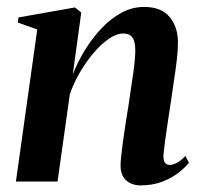

<svg xmlns="http://www.w3.org/2000/svg" viewBox="-20 -536 592 567"><path d="M195 -316.5Q209.5 -353.5 231.2 -388.8Q253 -424 280.2 -452.8Q307.5 -481.5 339 -498.5Q370.5 -515.5 405.5 -515.5Q456.5 -515.5 481 -485.8Q505.5 -456 505.5 -411Q505.5 -387.5 502.2 -359.8Q499 -332 494.2 -301Q489.5 -270 485 -238Q480.5 -209 475.8 -177.5Q471 -146 467.5 -119.5Q464 -93 462.5 -77.5Q462.5 -61 467.5 -55Q472.5 -49 481 -49Q490 -49 502 -55Q514 -61 527.5 -75.5L538 -55.5Q526 -40.5 506.2 -25.2Q486.5 -10 458.5 0.8Q430.5 11.5 394 11.5Q380 11.5 366.5 5.8Q353 0 344.5 -13Q336 -26 336 -47.5Q336 -57 338 -76.2Q340 -95.5 343.5 -120.8Q347 -146 351.2 -173Q355.5 -200 359.5 -224.5Q363 -250.5 366.8 -274.8Q370.5 -299 373.5 -320.2Q376.5 -341.5 378 -358.5Q379.5 -375.5 379.5 -386Q379.5 -403 376.2 -414.2Q373 -425.5 365.2 -431.2Q357.5 -437 343 -437Q324 -437 301.5 -421.5Q279 -406 256.8 -380Q234.5 -354 215.8 -322Q197 -290 186 -256.5L150 0H27L90 -449L32.5 -469.5L34.5 -484.5L201.5 -514L220 -499Z"/></svg>

Font: Merriweather 144pt SemiBold
Style: Italic
Weight: 600
Italic angle: -7.8°
Version: Version 2.101